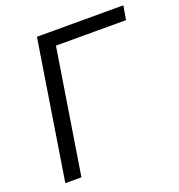

<svg xmlns="http://www.w3.org/2000/svg" viewBox="-128 -812 857 919"><g transform="rotate(-20 300.5 -352.5)"><path d="M49 0 161 -705H601L589 -634H232L131 0Z"/></g></svg>

Font: Nunito Sans 12pt
Style: Italic
Weight: 400
Italic angle: -9°
Designer: Vernon Adams
Foundry: Vernon Adams
Version: Version 3.101;gftools[0.9.27]